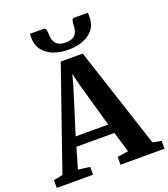

<svg xmlns="http://www.w3.org/2000/svg" viewBox="-193 -1101 1072 1222"><g transform="rotate(-20 343.0 -490.0)"><path d="M40.5 -64.5 277.5 -747H426.5L650 -64L708.5 -53V0H410.5V-53L485 -64L443 -203.5H186L145 -63.5L224.5 -53V0H-21L-21.5 -53ZM424.5 -267 337 -576.5 320 -649 300.5 -575.5 204 -267ZM247.5 -980Q259.5 -980 262.8 -963.5Q266 -947 266 -932Q266 -894 286 -872Q306 -850 350 -850Q393.5 -850 413.5 -872Q433.5 -894 433.5 -932Q433.5 -947 437 -963.5Q440.5 -980 451.5 -980H545.5Q546 -973.5 546.5 -966.5Q547 -959.5 547 -953Q547 -879.5 492.2 -840.2Q437.5 -801 349.5 -801Q293 -801 248.5 -818.8Q204 -836.5 178.5 -870.5Q153 -904.5 153 -953Q153 -959.5 153.5 -966.5Q154 -973.5 154 -980Z"/></g></svg>

Font: Merriweather Text Regular
Style: Bold
Weight: 700
Designer: Eben Sorkin
Foundry: Eben Sorkin
Version: Version 2.100; ttfautohint (v1.7.19-72a1) -l 8 -r 50 -G 200 